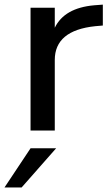

<svg xmlns="http://www.w3.org/2000/svg" viewBox="-55 -573 482 843"><path d="M79.1 0V-539.1H185.5V-451.2Q227.5 -538.1 358.4 -549.8L396.5 -552.7V-460.9L363.3 -458Q185.5 -439.5 185.5 -309.6V0ZM-35.2 250 79.1 78.1H191.4L40 250Z"/></svg>

Font: Min Sans Medium
Style: Regular
Weight: 500
Designer: Jinseong-Kim, NotoSansCJK, Nunito
Foundry: Jinseong-Kim
Version: Version 1.400;Glyphs 3.1.2 (3151)